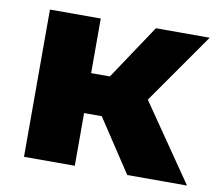

<svg xmlns="http://www.w3.org/2000/svg" viewBox="-65 -619 795 696"><g transform="rotate(10 332.5 -271.0)"><path d="M455 -542 321 -341H252V-542H65V0H252V-194H317L445 0H665L471 -282L653 -542Z"/></g></svg>

Font: Montserrat-Alt1 ExtBd
Style: Regular
Weight: 800
Designer: Differentunic
Foundry: Differentunic
Version: Version 7.222